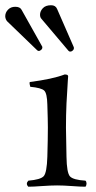

<svg xmlns="http://www.w3.org/2000/svg" viewBox="-77 -705 364 730"><path d="M-19 -679.2Q-1 -679.2 4.9 -668L83 -528.8Q84 -527.8 84 -524.9Q84 -519 79.1 -515.1Q74.2 -511.2 70.8 -511.2Q66.9 -511.2 64 -514.2L-49.8 -624Q-56.6 -631.8 -57.1 -643.1Q-57.1 -657.2 -46.6 -668.2Q-36.1 -679.2 -19 -679.2ZM117.2 -685.1Q134.3 -685.1 140.1 -670.9L202.6 -527.8Q204.1 -524.9 204.1 -522Q204.1 -520 203.1 -517.6Q202.1 -515.1 198.5 -512Q194.8 -508.8 189.9 -508.8Q186 -508.8 183.1 -512.2L81.1 -632.8Q75.2 -638.7 75.2 -648.9Q75.2 -662.1 85.7 -673.6Q96.2 -685.1 117.2 -685.1ZM175.8 -108.9Q176.8 -47.9 189 -34.4Q201.2 -21 248 -18.1Q252 -14.2 252 -7.1Q252 0 248 4.9Q229 4.9 196 2.4Q163.1 0 140.1 0Q117.2 0 83 2.4Q48.8 4.9 30.8 4.9Q19.5 -6.3 30.8 -18.1Q77.6 -22 89.4 -35.4Q101.1 -48.8 103 -108.9Q105 -175.8 105 -220.7Q105 -247.1 103 -307.1Q102.1 -350.1 91.1 -360.6Q80.1 -371.1 38.1 -375Q34.2 -387.2 36.1 -393.1Q123 -404.3 168.9 -421.9Q182.1 -421.9 182.1 -415Q181.6 -409.2 180.9 -398.7Q180.2 -388.2 178.7 -360.8Q177.2 -333.5 175.8 -311.5Q174.8 -290 174.3 -266.8Q173.8 -243.7 173.8 -219.7Q173.8 -194.8 175.8 -108.9Z"/></svg>

Font: Linux Libertine Display
Style: Regular
Weight: 400
Designer: Philipp H. Poll
Foundry: Philipp H. Poll
Version: Version 5.0.9